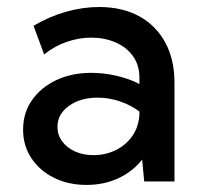

<svg xmlns="http://www.w3.org/2000/svg" viewBox="-20 -518 579 548"><path d="M478 0H391.6L385.7 -62.5Q358.9 -28.3 317.9 -9.3Q276.9 9.8 227.1 9.8Q174.8 9.8 133.8 -10.7Q92.8 -31.2 69.3 -66.9Q45.9 -102.5 45.9 -147.9Q45.9 -195.8 71.3 -232.2Q96.7 -268.6 140.6 -289.3Q184.6 -310.1 240.7 -310.1Q275.9 -310.1 312.3 -301.8Q348.6 -293.5 377.9 -278.3V-296.4Q377.9 -332 359.6 -357.7Q341.3 -383.3 309.8 -397Q278.3 -410.6 240.2 -410.6Q206.5 -410.6 171.6 -398.9Q136.7 -387.2 106 -362.8L75.7 -444.3Q120.1 -470.7 168.2 -484.4Q216.3 -498 262.7 -498Q329.1 -498 377.2 -471.7Q425.3 -445.3 451.7 -396.7Q478 -348.1 478 -282.2ZM246.6 -75.2Q281.2 -75.2 310.5 -89.6Q339.8 -104 358.2 -130.6Q376.5 -157.2 377.9 -192.9V-199.7Q353 -218.3 322 -228.8Q291 -239.3 258.8 -239.3Q209.5 -239.3 176.8 -215.8Q144 -192.4 144 -155.8Q144 -132.8 157.5 -114.5Q170.9 -96.2 194.1 -85.7Q217.3 -75.2 246.6 -75.2Z"/></svg>

Font: Kumbh Sans Medium
Style: Regular
Weight: 500
Version: Version 1.005